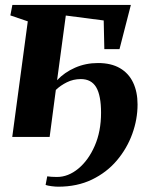

<svg xmlns="http://www.w3.org/2000/svg" viewBox="-20 -542 605 760"><path d="M206 -224.5Q235 -255.5 277 -274Q319 -292.5 368 -292.5Q420 -292.5 454.8 -272.2Q489.5 -252 507 -215Q524.5 -178 524.5 -128.5Q524.5 -69.5 503.5 -11.8Q482.5 46 442.5 93.2Q402.5 140.5 344 168.8Q285.5 197 210 197Q200 197 184 195Q168 193 160.5 190L167 156Q173.5 157 184 157.8Q194.5 158.5 205.5 158.5Q250 158.5 290 125.5Q330 92.5 355 35.2Q380 -22 380 -95.5Q380 -164 360.8 -196.5Q341.5 -229 300 -229Q270 -229 244.5 -216.2Q219 -203.5 201 -186L176.5 0H28.5L90 -457.5L21 -481L29 -522.5H498L453 -347.5H393L390.5 -461L240.5 -480.5Z"/></svg>

Font: Merriweather 96pt ExtraBold
Style: Italic
Weight: 800
Italic angle: -7.8°
Version: Version 2.101